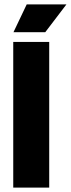

<svg xmlns="http://www.w3.org/2000/svg" viewBox="-20 -850 321 870"><path d="M40 0V-660H203V0ZM185 -704H41L101 -830H281Z"/></svg>

Font: Bricolage Grotesque 96pt ExtraBold
Style: Regular
Weight: 800
Designer: Mathieu Triay
Foundry: Atelier Triay
Version: Version 1.001;gftools[0.9.33.dev8+g029e19f]